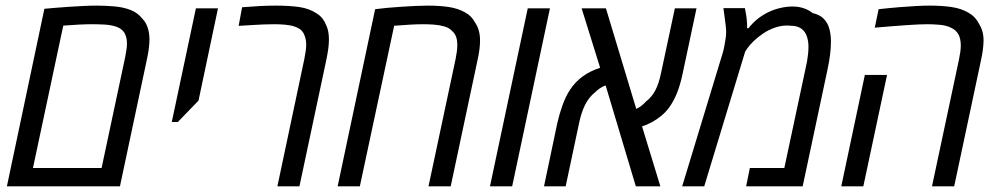

<svg xmlns="http://www.w3.org/2000/svg" viewBox="-20 -660 3534 680"><path d="M4.4 0 137.2 -628.9Q153.3 -630.4 176.3 -632.3Q199.2 -634.3 225.3 -636Q251.5 -637.7 276.6 -638.9Q301.8 -640.1 321.8 -640.1Q355.5 -640.1 386.7 -637.2Q418 -634.3 442.9 -624.5Q467.8 -614.7 483.9 -594.2Q496.6 -581.5 502.9 -562.5Q509.3 -543.5 509.3 -521Q509.3 -506.3 507.3 -490Q505.4 -473.6 501 -453.1L404.8 0ZM96.7 -64.9H339.8L422.9 -455.6Q424.8 -465.8 426.5 -475.3Q428.2 -484.9 429 -492.7Q429.7 -500.5 429.7 -506.8Q429.7 -519 426.5 -530Q423.3 -541 417 -548.8Q406.7 -561 388.9 -566.4Q371.1 -571.8 349.4 -573Q327.6 -574.2 306.6 -574.2Q286.1 -574.2 261.2 -573Q236.3 -571.8 204.1 -569.3Z M588.4 -228 673.8 -630.4H752L683.1 -303.7L609.9 -228Z M962.4 0 1057.6 -449.7Q1060.5 -463.4 1062.5 -477.8Q1064.5 -492.2 1064.5 -502Q1064.5 -516.1 1061 -527.8Q1057.6 -539.6 1051.3 -547.9Q1046.9 -554.2 1039.6 -558.6Q1032.2 -563 1023.4 -565.9Q1009.8 -570.8 990 -572.5Q970.2 -574.2 953.1 -574.2Q934.6 -574.2 915 -573.5Q895.5 -572.8 873.3 -571.3Q851.1 -569.8 825.2 -568.4L837.4 -634.3Q872.1 -637.2 901.1 -638.7Q930.2 -640.1 956.5 -640.1Q1004.9 -640.1 1040.3 -635Q1075.7 -629.9 1102.5 -611.8Q1114.3 -604.5 1122.3 -594Q1130.4 -583.5 1135.3 -570.8Q1140.6 -559.6 1142.8 -546.9Q1145 -534.2 1145 -520Q1145 -505.4 1142.6 -487.1Q1140.1 -468.8 1135.7 -447.8L1040.5 0Z M1175.8 0 1308.6 -627.4Q1326.2 -629.9 1350.1 -632.1Q1374 -634.3 1400.1 -636Q1426.3 -637.7 1450.9 -638.9Q1475.6 -640.1 1495.1 -640.1Q1535.6 -640.1 1568.8 -635.3Q1602.1 -630.4 1627.9 -615.7Q1640.1 -608.9 1648.4 -600.1Q1656.7 -591.3 1662.6 -580.1Q1671.4 -567.4 1675.8 -551.5Q1680.2 -535.6 1680.2 -517.1Q1680.2 -502 1678 -484.6Q1675.8 -467.3 1671.4 -447.8L1576.2 0H1497.6L1593.3 -449.7Q1596.2 -464.4 1597.9 -476.8Q1599.6 -489.3 1599.6 -500.5Q1599.6 -518.1 1595.2 -530Q1590.8 -542 1581.1 -550.3Q1570.8 -561.5 1553.7 -566.4Q1536.6 -571.3 1516.8 -572.8Q1497.1 -574.2 1479 -574.2Q1458.5 -574.2 1433.3 -572.8Q1408.2 -571.3 1376 -568.8L1254.4 0Z M1715.3 0 1849.1 -630.4H1927.7L1793.9 0Z M1906.7 0 1953.6 -223.1Q1960.9 -255.4 1971.7 -285.9Q1982.4 -316.4 1998 -340.8Q2016.6 -369.6 2043.5 -389.2Q2070.3 -408.7 2105.5 -419.9L2040 -630.4H2126L2233.4 -274.4Q2243.2 -278.8 2251.5 -285.2Q2259.8 -291.5 2267.1 -299.8Q2288.1 -315.9 2300.8 -339.8Q2313.5 -363.8 2321.3 -401.9L2370.1 -630.4H2446.8L2397.9 -400.4Q2389.6 -360.8 2378.2 -331.8Q2366.7 -302.7 2349.6 -278.8Q2338.4 -263.7 2323 -250.7Q2307.6 -237.8 2290 -228Q2272.5 -218.3 2253.9 -212.4L2318.8 0H2231.9L2125 -357.4Q2114.7 -354 2105.5 -347.9Q2096.2 -341.8 2087.4 -333Q2065.9 -315.9 2052.2 -288.8Q2038.6 -261.7 2030.3 -221.2L1983.4 0Z M2396 0 2538.1 -467.3Q2542 -479.5 2544.9 -494.1Q2547.9 -508.8 2549.8 -522.5Q2551.8 -536.1 2551.8 -546.9Q2551.8 -556.2 2550 -570.8Q2548.3 -585.4 2546.1 -601.6Q2543.9 -617.7 2542 -631.3H2618.2Q2621.1 -617.7 2623 -604.5Q2625 -591.3 2625.5 -579.6Q2626 -574.2 2626 -569.6Q2626 -564.9 2626 -560.1H2630.9Q2656.7 -593.3 2694.1 -613.3Q2731.4 -633.3 2776.4 -636.7Q2803.2 -638.2 2823.5 -631.8Q2843.8 -625.5 2857.9 -613.8Q2883.8 -607.9 2897.9 -593Q2912.1 -578.1 2917.5 -557.4Q2922.9 -536.6 2922.9 -513.2Q2922.9 -491.2 2919.9 -466.8Q2917 -442.4 2910.2 -411.1L2822.8 0H2622.6L2635.7 -64.9H2757.8L2832 -412.6Q2835.9 -429.7 2838.4 -443.4Q2840.8 -457 2842 -469.5Q2843.3 -481.9 2843.3 -495.6Q2843.3 -514.6 2837.6 -531.2Q2832 -547.9 2818.6 -558.1Q2805.2 -568.4 2781.7 -568.8Q2753.4 -571.8 2727.5 -563.2Q2701.7 -554.7 2681.6 -540.5Q2664.1 -528.8 2649.2 -514.4Q2634.3 -500 2626.5 -488.3L2619.1 -477.1L2474.1 0Z M3280.8 0 3376.5 -449.7Q3379.4 -463.9 3381.1 -476.1Q3382.8 -488.3 3382.8 -499Q3382.8 -523.4 3374 -539.1Q3365.2 -554.7 3345.7 -563Q3330.1 -570.3 3307.1 -572.3Q3284.2 -574.2 3264.6 -574.2Q3237.8 -574.2 3191.7 -571Q3145.5 -567.9 3078.1 -562L3091.8 -627.4Q3130.9 -631.8 3164.3 -634.5Q3197.8 -637.2 3224.9 -638.7Q3252 -640.1 3272 -640.1Q3316.9 -640.1 3350.8 -635Q3384.8 -629.9 3410.6 -614.7Q3423.8 -606.9 3433.1 -596.7Q3442.4 -586.4 3448.2 -574.2Q3455.1 -563.5 3459.2 -549.3Q3463.4 -535.2 3463.4 -517.1Q3463.4 -502.9 3461.2 -485.4Q3459 -467.8 3454.6 -447.8L3359.4 0ZM2959.5 0 3043 -394.5H3121.6L3037.6 0Z"/></svg>

Font: Open Sans SemiCondensed
Style: Italic
Weight: 400
Width: 4
Italic angle: -12°
Designer: Monotype Design Team
Foundry: Monotype Imaging Inc.
Version: Version 3.000